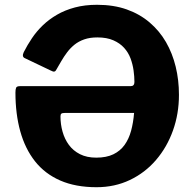

<svg xmlns="http://www.w3.org/2000/svg" viewBox="-20 -772 812 802"><path d="M541.5 -429.5Q541.5 -452.4 537.9 -478Q534.3 -503.7 525.2 -528.2Q516 -552.7 498.5 -572.1Q481 -591.6 453.6 -603.6Q426.2 -615.7 386.8 -615.7Q355.2 -615.7 331.9 -607.5Q308.5 -599.3 291.2 -585.4Q273.9 -571.4 260.4 -553.5Q246.9 -535.6 235.8 -516.3Q224.7 -496.9 213.5 -477.9Q211.1 -474.1 206.8 -473Q202.4 -471.9 192.3 -477.2L83 -529.4Q70.5 -535.4 79.2 -554.1Q94.1 -583.6 113.5 -612.4Q132.8 -641.2 158.8 -666.2Q184.8 -691.2 218.1 -710.5Q251.3 -729.8 292.9 -740.9Q334.5 -752 385.4 -752Q454.7 -752 509.4 -732.6Q564 -713.3 605.1 -678.1Q646.2 -643 673.3 -596.2Q700.3 -549.4 713.9 -493.4Q727.5 -437.4 727.5 -376Q727.5 -296.7 702.5 -226.9Q677.5 -157 631.7 -103.7Q586 -50.4 522.6 -20.2Q459.3 10 383.3 10Q296 10 231.8 -17.9Q167.6 -45.9 126.2 -98.3Q84.9 -150.7 64.7 -223.4Q44.5 -296 44.5 -385.4Q44.5 -398.9 47.3 -405.5Q50.1 -412.1 63.2 -412.1H525.5Q541.5 -412.1 541.5 -429.5ZM250.6 -300.2Q240.2 -300.2 236.4 -297.3Q232.6 -294.4 232.6 -285.7Q232.6 -252.9 241.3 -222Q249.9 -191.1 267.8 -166.7Q285.7 -142.3 314.2 -127.9Q342.8 -113.5 381.9 -113.5Q424.5 -113.5 453.5 -127.5Q482.4 -141.6 500.3 -166.5Q518.2 -191.4 527.6 -225.8Q536.9 -260.2 540.1 -300.2Z"/></svg>

Font: Libre Franklin Thin
Style: Regular
Weight: 100
Designer: Pablo Impallari, Rodrigo Fuenzalida, Nhung Nguyen
Foundry: Impallari Type
Version: Version 3.000